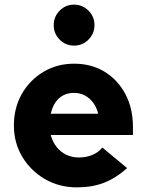

<svg xmlns="http://www.w3.org/2000/svg" viewBox="-20 -799 632 829"><path d="M312 10Q236 10 174.5 -25.5Q113 -61 76.5 -121.5Q40 -182 40 -257Q40 -333 74 -393Q108 -453 167 -488.5Q226 -524 300 -524Q375 -524 432 -489Q489 -454 521.5 -392.5Q554 -331 554 -251V-216H199Q207 -187 224 -165Q241 -143 266 -131Q291 -119 320 -119Q352 -119 378.5 -130Q405 -141 422 -162L529 -73Q479 -29 428 -9.5Q377 10 312 10ZM199 -308H404Q397 -336 382 -356Q367 -376 346 -387Q325 -398 299 -398Q274 -398 253.5 -387.5Q233 -377 219.5 -357Q206 -337 199 -308ZM300 -602Q263 -602 237.5 -628Q212 -654 212 -690Q212 -727 237.5 -753Q263 -779 300 -779Q336 -779 362 -753Q388 -727 388 -691Q388 -654 362 -628Q336 -602 300 -602Z"/></svg>

Font: Red Hat Text
Style: Bold
Weight: 700
Designer: Pentagram, MCKL
Foundry: MCKL
Version: Version 1.030